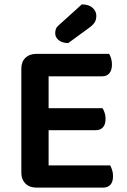

<svg xmlns="http://www.w3.org/2000/svg" viewBox="-20 -852 579 873"><path d="M145 1Q114 1 95.5 -17.5Q77 -36 77 -66V-540Q77 -571 95.5 -589Q114 -607 145 -607H476Q481 -600 485 -587Q489 -574 489 -559Q489 -533 477.5 -519Q466 -505 444 -505H201V-360H446Q451 -353 455.5 -340Q460 -327 460 -312Q460 -286 448 -273Q436 -260 415 -260H201V-100H481Q485 -93 489.5 -80Q494 -67 494 -51Q494 -25 482 -12Q470 1 449 1ZM249 -739 352 -832Q384 -832 401 -816.5Q418 -801 418 -780Q418 -763 410.5 -750.5Q403 -738 383 -724L290 -656Q261 -657 246 -670Q231 -683 231 -701Q231 -712 234.5 -721Q238 -730 249 -739Z"/></svg>

Font: Baloo Bhaijaan 2 SemiBold
Style: Regular
Weight: 600
Designer: Sanskriti Dholi, Noopur Datye and Ek Type
Foundry: Ek Type
Version: Version 1.700